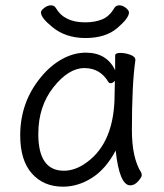

<svg xmlns="http://www.w3.org/2000/svg" viewBox="-20 -684 615 722"><path d="M217 18Q144 18 100 -31.5Q56 -81 56 -175Q56 -300 134 -394Q169 -437 213 -461.5Q257 -486 303 -486Q381 -486 413 -420V-475Q413 -485 432 -485Q451 -485 470 -478Q489 -471 489 -459V-457Q476 -368 476 -195Q476 -90 511 -35Q513 -31 513 -24.5Q513 -18 499.5 -2.5Q486 13 470 13Q429 13 415 -118Q378 -48 325.5 -15Q273 18 217 18ZM220 -42Q264 -42 307 -74Q411 -150 411 -330Q411 -355 412 -380Q403 -371 397 -371Q391 -371 388 -375Q357 -428 297.5 -428Q238 -428 181 -356Q124 -284 124 -180Q124 -42 220 -42ZM176 -583Q134 -617 134 -637Q134 -645 146.5 -654.5Q159 -664 171.5 -664Q184 -664 190 -654Q221 -600 300 -600Q338 -600 365 -611.5Q392 -623 410 -654Q416 -664 428.5 -664Q441 -664 453 -654.5Q465 -645 465 -637Q465 -616 421 -578.5Q377 -541 301.5 -541Q226 -541 176 -583Z"/></svg>

Font: LXGW WenKai TC
Style: Regular
Weight: 400
Designer: LXGW / Fontworks Inc.
Foundry: LXGW / Fontworks Inc.
Version: Version 1.330